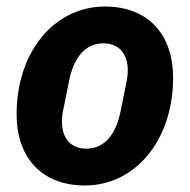

<svg xmlns="http://www.w3.org/2000/svg" viewBox="-20 -557 582 589"><path d="M240 12C396 12 511 -128 511 -318C511 -456 430 -537 302 -537C146 -537 31 -397 31 -207C31 -69 112 12 240 12ZM245 -101C196 -101 170 -134 170 -184C170 -197 172 -209 173 -215L192 -309C207 -384 244 -424 297 -424C346 -424 372 -391 372 -341C372 -328 370 -316 369 -310L350 -216C335 -141 298 -101 245 -101Z"/></svg>

Font: Braiins Sans
Style: Bold Italic
Weight: 700
Italic angle: -11.31°
Designer: Mike Abbink, Paul van der Laan, Pieter van Rosmalen, Jiri Chlebus, Lubos Buracinsky
Foundry: Bold Monday, Sudetype
Version: Version 1.000;hotconv 1.0.109;makeotfexe 2.5.65596